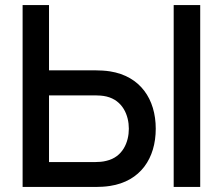

<svg xmlns="http://www.w3.org/2000/svg" viewBox="-20 -740 882 760"><path d="M360.5 0C374.5 0 397 -1 415.5 -4C536.5 -22.5 596.5 -114 596.5 -230.5C596.5 -347.5 535.5 -438.5 415.5 -457.5C397 -460.5 373.5 -461.5 360.5 -461.5H174V-720H69.5V0ZM772.5 0V-720H667.5V0ZM174 -362.5H356.5C369.5 -362.5 387 -361.5 401.5 -358C466 -342.5 490 -283.5 490 -230.5C490 -177.5 466 -118.5 401.5 -103.5C387 -99.5 369.5 -98.5 356.5 -98.5H174Z"/></svg>

Font: Manrope SemiBold
Style: Regular
Weight: 600
Designer: Mikhail Sharanda
Foundry: Mikhail Sharanda
Version: Version 4.505